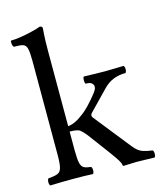

<svg xmlns="http://www.w3.org/2000/svg" viewBox="-106 -779 738 861"><g transform="rotate(-15 263.0 -348.0)"><path d="M88 -122V-559Q88 -599 83.5 -616Q79 -633 66.5 -637Q54 -641 31 -641H24Q17 -648 17 -663Q17 -665 17.5 -667.5Q18 -670 18 -671Q38 -671 66 -675.5Q94 -680 120 -686.5Q146 -693 158 -698Q171 -698 171 -688Q171 -688 169 -660Q167 -632 167 -583V-234Q199 -237 235 -265Q255 -279 276.5 -302Q298 -325 315 -347Q319 -352 323.5 -359.5Q328 -367 328 -375Q328 -383 320.5 -390.5Q313 -398 292 -398Q288 -402 288 -414Q288 -427 292 -431Q309 -431 335.5 -430Q362 -429 390 -429Q417 -429 438.5 -430Q460 -431 477 -431Q482 -426 482 -414Q482 -403 477 -398Q447 -398 421 -388Q395 -378 372 -354L284 -263Q280 -259 280 -253Q280 -246 287 -239L419 -73Q439 -48 459.5 -41Q480 -34 505 -31Q510 -26 510 -14Q510 -3 505 2Q490 2 468 1Q446 0 423 0Q408 0 392 1Q376 2 361 2Q357 2 357 -3Q357 -11 347 -27Q337 -43 315 -73L242 -171Q225 -193 210 -203Q195 -209 167 -209V-122Q167 -81 171.5 -62.5Q176 -44 187.5 -38.5Q199 -33 219 -31Q224 -26 224 -14Q224 -3 219 2Q202 1 178 0.5Q154 0 128 0Q98 0 72 0.5Q46 1 21 2Q16 -3 16 -14Q16 -26 21 -31Q49 -33 63.5 -38.5Q78 -44 83 -62.5Q88 -81 88 -122Z"/></g></svg>

Font: Pochaevsk
Style: Regular
Weight: 400
Version: Version 1.210; ttfautohint (v1.8.4.7-5d5b)